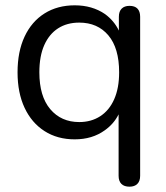

<svg xmlns="http://www.w3.org/2000/svg" viewBox="-20 -515 623 722"><path d="M278 -56Q323 -56 357 -78Q391 -100 409.5 -142Q428 -184 428 -243Q428 -334 387.5 -382Q347 -430 278 -430Q232 -430 198.5 -408.5Q165 -387 146.5 -345.5Q128 -304 128 -243Q128 -153 169 -104.5Q210 -56 278 -56ZM467 187Q447 187 436.5 176.5Q426 166 426 146V-85Q408 -49 374 -25Q327 9 261 9Q196 9 147.5 -22Q99 -53 72.5 -109.5Q46 -166 46 -243Q46 -321 72.5 -377.5Q99 -434 147.5 -464.5Q196 -495 261 -495Q327 -495 375 -462Q409 -437 427 -400V-452Q427 -472 437.5 -482.5Q448 -493 467 -493Q487 -493 497 -482.5Q507 -472 507 -452V146Q507 166 496.5 176.5Q486 187 467 187Z"/></svg>

Font: Nunito
Style: Regular
Weight: 400
Designer: Vernon Adams
Foundry: Vernon Adams
Version: Version 3.602